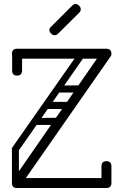

<svg xmlns="http://www.w3.org/2000/svg" viewBox="-20 -945 620 965"><path d="M68 -10Q62 -10 54 -15Q48 -19 45 -28Q42 -37 45 -41L492 -686Q502 -699 512 -699Q521 -699 527 -694Q540 -685 540 -673Q540 -667 535 -660L91 -23Q81 -10 68 -10ZM66 0Q40 0 40 -25Q40 -50 66 -50H514Q540 -50 540 -25Q540 0 514 0ZM515 0Q490 0 490 -26V-109Q490 -135 515 -135Q540 -135 540 -109V-26Q540 0 515 0ZM66 -565Q41 -565 41 -591V-674Q41 -700 66 -700Q91 -700 91 -674V-591Q91 -565 66 -565ZM66 -650Q40 -650 40 -675Q40 -700 66 -700H514Q540 -700 540 -675Q540 -650 504 -650ZM48 -183Q33 -193 44 -207L364 -664Q373 -678 388 -668Q402 -658 393 -645L73 -187Q62 -173 48 -183ZM57 -8Q40 -8 40 -25V-194Q40 -211 57 -211Q75 -211 75 -195V-26Q75 -8 57 -8ZM124 -124Q110 -134 120 -148L471 -649Q481 -663 494 -653Q509 -643 500 -630L149 -128Q139 -114 124 -124ZM157 -317Q141 -317 140 -334Q140 -353 157 -352L272 -353Q288 -352 288 -336Q288 -318 272 -317ZM74 -220Q60 -230 70 -244L369 -671Q379 -685 393 -675Q408 -665 398 -652L99 -224Q89 -210 74 -220ZM271 -480Q255 -480 254 -497Q254 -516 271 -515L386 -516Q402 -515 402 -499Q402 -481 386 -480ZM213 -397Q197 -397 196 -414Q196 -433 213 -433H328Q344 -432 345 -416Q345 -398 329 -397ZM270 -774Q264 -768 255 -768Q245 -768 237 -776Q228 -785 228 -794Q228 -802 235 -809L342 -916Q351 -925 360 -925Q369 -925 378 -916Q386 -908 386 -898Q386 -889 377 -880Z"/></svg>

Font: Nsibidi Libre Uzo
Style: Regular
Weight: 400
Designer: Oluwaseun Badejo
Version: Version 1.021